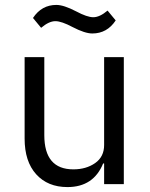

<svg xmlns="http://www.w3.org/2000/svg" viewBox="-20 -748 608 780"><path d="M355 -612Q325 -612 275 -638Q230 -662 205 -662Q179 -662 147 -635L114 -675Q149 -728 209 -728Q239 -728 289 -702Q334 -678 359 -678Q385 -678 417 -705L450 -665Q415 -612 355 -612ZM403 0V-84H399Q360 12 254 12Q174 12 127 -40Q80 -92 80 -185V-516H160V-199Q160 -60 278 -60Q330 -60 366.5 -85.5Q403 -111 403 -159V-516H483V0Z"/></svg>

Font: Aneliza
Style: Regular
Weight: 400
Designer: Mike Abbink, Paul van der Laan, Pieter van Rosmalen
Foundry: Bold Monday
Version: Version 3.0